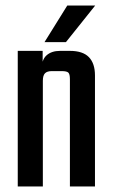

<svg xmlns="http://www.w3.org/2000/svg" viewBox="-20 -671 405 691"><path d="M134.2 0H43.9V-487.9H133.5V-426.9L134.2 -421.4ZM321.8 0H231.6V-386Q231.6 -404.1 226 -409.6Q220.4 -415.1 201.9 -415.1H166.7Q149.7 -415.1 142 -407.3Q134.2 -399.5 134.2 -380.3V-347.8H129.7V-420.4Q129.7 -456.1 147.7 -472Q165.7 -487.9 196.1 -487.9H231.5Q278 -487.9 299.9 -465.4Q321.8 -442.8 321.8 -399.5ZM140.2 -519.4 222.2 -651.2H322.7L217.3 -519.4Z"/></svg>

Font: Teko Variable Light
Style: Regular
Weight: 300
Designer: Manushi Parikh, Jonny Pinhorn
Foundry: Indian Type Foundry
Version: Version 3.000